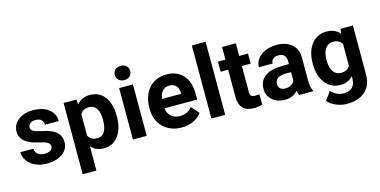

<svg xmlns="http://www.w3.org/2000/svg" viewBox="-87 -1223 3768 1904"><g transform="rotate(-15 1796.5 -271.0)"><path d="M340.3 -146Q340.3 -171.9 314.7 -186.8Q289.1 -201.7 232.4 -213.4Q43.9 -252.9 43.9 -373.5Q43.9 -443.8 102.3 -491Q160.6 -538.1 254.9 -538.1Q355.5 -538.1 415.8 -490.7Q476.1 -443.4 476.1 -367.7H335Q335 -397.9 315.4 -417.7Q295.9 -437.5 254.4 -437.5Q218.8 -437.5 199.2 -421.4Q179.7 -405.3 179.7 -380.4Q179.7 -356.9 201.9 -342.5Q224.1 -328.1 276.9 -317.6Q329.6 -307.1 365.7 -293.9Q477.5 -252.9 477.5 -151.9Q477.5 -79.6 415.5 -34.9Q353.5 9.8 255.4 9.8Q189 9.8 137.5 -13.9Q85.9 -37.6 56.6 -78.9Q27.3 -120.1 27.3 -168H161.1Q163.1 -130.4 189 -110.4Q214.8 -90.3 258.3 -90.3Q298.8 -90.3 319.6 -105.7Q340.3 -121.1 340.3 -146Z M1043.9 -259.3Q1043.9 -137.2 988.5 -63.7Q933.1 9.8 838.9 9.8Q758.8 9.8 709.5 -45.9V203.1H568.4V-528.3H699.2L704.1 -476.6Q755.4 -538.1 837.9 -538.1Q935.5 -538.1 989.7 -465.8Q1043.9 -393.6 1043.9 -266.6ZM902.8 -269.5Q902.8 -343.3 876.7 -383.3Q850.6 -423.3 800.8 -423.3Q734.4 -423.3 709.5 -372.6V-156.2Q735.4 -104 801.8 -104Q902.8 -104 902.8 -269.5Z M1280.3 0H1138.7V-528.3H1280.3ZM1130.4 -665Q1130.4 -696.8 1151.6 -717.3Q1172.9 -737.8 1209.5 -737.8Q1245.6 -737.8 1267.1 -717.3Q1288.6 -696.8 1288.6 -665Q1288.6 -632.8 1266.8 -612.3Q1245.1 -591.8 1209.5 -591.8Q1173.8 -591.8 1152.1 -612.3Q1130.4 -632.8 1130.4 -665Z M1639.6 9.8Q1523.4 9.8 1450.4 -61.5Q1377.4 -132.8 1377.4 -251.5V-265.1Q1377.4 -344.7 1408.2 -407.5Q1439 -470.2 1495.4 -504.2Q1551.8 -538.1 1624 -538.1Q1732.4 -538.1 1794.7 -469.7Q1856.9 -401.4 1856.9 -275.9V-218.3H1520.5Q1527.3 -166.5 1561.8 -135.3Q1596.2 -104 1648.9 -104Q1730.5 -104 1776.4 -163.1L1845.7 -85.4Q1814 -40.5 1759.8 -15.4Q1705.6 9.8 1639.6 9.8ZM1623.5 -423.8Q1581.5 -423.8 1555.4 -395.5Q1529.3 -367.2 1522 -314.5H1718.3V-325.7Q1717.3 -372.6 1692.9 -398.2Q1668.5 -423.8 1623.5 -423.8Z M2085.9 0H1944.3V-750H2085.9Z M2371.1 -658.2V-528.3H2461.4V-424.8H2371.1V-161.1Q2371.1 -131.8 2382.3 -119.1Q2393.6 -106.4 2425.3 -106.4Q2448.7 -106.4 2466.8 -109.9V-2.9Q2425.3 9.8 2381.3 9.8Q2232.9 9.8 2230 -140.1V-424.8H2152.8V-528.3H2230V-658.2Z M2846.2 0Q2836.4 -19 2832 -47.4Q2780.8 9.8 2698.7 9.8Q2621.1 9.8 2570.1 -35.2Q2519 -80.1 2519 -148.4Q2519 -232.4 2581.3 -277.3Q2643.6 -322.3 2761.2 -322.8H2826.2V-353Q2826.2 -389.6 2807.4 -411.6Q2788.6 -433.6 2748 -433.6Q2712.4 -433.6 2692.1 -416.5Q2671.9 -399.4 2671.9 -369.6H2530.8Q2530.8 -415.5 2559.1 -454.6Q2587.4 -493.7 2639.2 -515.9Q2690.9 -538.1 2755.4 -538.1Q2853 -538.1 2910.4 -489Q2967.8 -439.9 2967.8 -351.1V-122.1Q2968.3 -46.9 2988.8 -8.3V0ZM2729.5 -98.1Q2760.7 -98.1 2787.1 -112.1Q2813.5 -126 2826.2 -149.4V-240.2H2773.4Q2667.5 -240.2 2660.6 -167L2660.2 -158.7Q2660.2 -132.3 2678.7 -115.2Q2697.3 -98.1 2729.5 -98.1Z M3055.7 -268.1Q3055.7 -389.6 3113.5 -463.9Q3171.4 -538.1 3269.5 -538.1Q3356.4 -538.1 3404.8 -478.5L3410.6 -528.3H3538.6V-17.6Q3538.6 51.8 3507.1 103Q3475.6 154.3 3418.5 181.2Q3361.3 208 3284.7 208Q3226.6 208 3171.4 184.8Q3116.2 161.6 3087.9 125L3150.4 39.1Q3203.1 98.1 3278.3 98.1Q3334.5 98.1 3365.7 68.1Q3397 38.1 3397 -17.1V-45.4Q3348.1 9.8 3268.6 9.8Q3173.3 9.8 3114.5 -64.7Q3055.7 -139.2 3055.7 -262.2ZM3196.8 -257.8Q3196.8 -186 3225.6 -145.3Q3254.4 -104.5 3304.7 -104.5Q3369.1 -104.5 3397 -152.8V-375Q3368.7 -423.3 3305.7 -423.3Q3254.9 -423.3 3225.8 -381.8Q3196.8 -340.3 3196.8 -257.8Z"/></g></svg>

Font: Robotiche
Style: Bold
Weight: 700
Designer: Google
Version: Version 2.001150; 2014